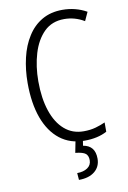

<svg xmlns="http://www.w3.org/2000/svg" viewBox="-101 -780 702 1056"><g transform="rotate(-10 250.5 -251.5)"><path d="M436 -637.7Q384.3 -668.5 324.7 -668.5Q256.8 -668.5 212.9 -625.5Q168.9 -582 147.5 -510.7Q126 -439 126 -355.5Q126 -260.3 149.7 -189.7Q173.3 -119.1 217.8 -80.6Q261.7 -42 324.7 -42Q361.8 -42 391.6 -50.3Q422.4 -59.1 445.3 -69.8H445.8V-69.3V-18.6V-18.1Q394.5 9.8 319.8 9.8Q240.7 9.8 183.6 -34.2Q126.5 -78.6 96.2 -161.1Q66.4 -243.2 66.4 -356.4Q66.4 -430.2 82 -496.6Q97.2 -562.5 129.4 -612.8Q161.1 -663.6 210 -691.9Q258.8 -720.2 323.7 -720.2Q397.5 -720.2 458.5 -686H459V-685.5L437 -637.7L436.5 -637.2ZM311.5 4.4 306.6 35.6Q373 46.4 373 119.1Q373 163.6 340.8 190.2Q308.6 216.8 252 216.8L249 178.2Q283.7 178.2 306.4 163.1Q329.1 147.9 329.1 120.1Q329.1 95.2 314.7 83.3Q300.3 71.3 257.8 66.9L270 4.4Z"/></g></svg>

Font: MAUL Condensed Light
Style: Light
Weight: 300
Designer: MAUL
Version: Version 2.137; 2017; ttfautohint (v1.8.3)